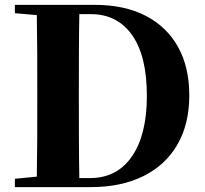

<svg xmlns="http://www.w3.org/2000/svg" viewBox="-20 -767 839 787"><path d="M41 -712.9V-747.1H368.2Q490.7 -747.1 577.4 -702.1Q664.1 -657.2 710 -574.2Q755.9 -491.2 755.9 -376Q755.9 -258.8 707.3 -174.6Q658.7 -90.3 567.9 -45.2Q477.1 0 351.1 0H41V-34.2L130.9 -43Q132.3 -118.7 132.6 -197.3Q132.8 -275.9 132.8 -359.9V-393.1Q132.8 -472.7 132.6 -550.3Q132.3 -627.9 130.9 -705.1ZM305.2 -37.1H349.1Q459.5 -37.1 520.8 -126Q582 -214.8 582 -374Q582 -538.1 521.2 -623.5Q460.4 -709 353 -709H305.2Q303.7 -631.8 303.5 -553Q303.2 -474.1 303.2 -393.1V-359.9Q303.2 -275.9 303.5 -195.8Q303.7 -115.7 305.2 -37.1Z"/></svg>

Font: Source Han Serif TW Heavy
Style: Regular
Weight: 900
Designer: Ryoko NISHIZUKA Ë•øÂ°öÊ∂ºÂ≠ê (kana & ideographs); Frank Grie√ühammer (Latin, Greek & Cyrillic); Wenlong ZHANG Âº†ÊñáÈæô 
Foundry: Adobe
Version: Version 2.003;hotconv 1.1.1;makeotfexe 2.6.0